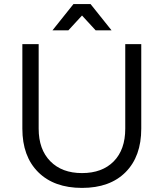

<svg xmlns="http://www.w3.org/2000/svg" viewBox="-20 -917 805 943"><path d="M89.8 0ZM382.8 -66.9Q481.9 -66.9 538.6 -124.5Q595.2 -182.1 595.2 -285.2V-700.2H673.8V-285.2Q673.8 -148.9 596.9 -71.5Q520 5.9 382.8 5.9Q245.6 5.9 167.7 -71.5Q89.8 -148.9 89.8 -285.2V-700.2H169.9V-285.2Q169.9 -183.1 227.1 -125Q284.2 -66.9 382.8 -66.9ZM527.8 -768.1H449.7L382.8 -840.8L315.9 -768.1H237.8L340.8 -897H424.8Z"/></svg>

Font: Argentum Sans Light
Style: Regular
Weight: 300
Designer: Julieta Ulanovsky (Modified by Cristiano Sobral)
Foundry: Julieta Ulanovsky
Version: Version 1.000; ttfautohint (v1.5.65-e2d9)